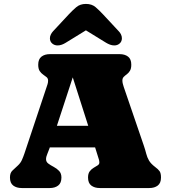

<svg xmlns="http://www.w3.org/2000/svg" viewBox="-20 -949 867 969"><path d="M290 -53.2Q290 -25.4 273.7 -12.7Q257.3 0 231 0H89.8Q63.5 0 46.9 -12.5Q30.3 -24.9 30.3 -53.2Q30.3 -76.7 42.7 -88.1Q55.2 -99.6 70.3 -113.8Q84 -126.5 90.8 -142.1Q97.7 -157.7 103.5 -174.8L214.4 -507.3Q217.3 -515.6 220 -524.2Q222.7 -532.7 222.7 -542Q222.7 -553.2 215.1 -559.6Q207.5 -565.9 197.8 -572.5Q188 -579.1 180.4 -590.3Q172.9 -601.6 172.9 -622.6Q172.9 -650.4 189.2 -663.1Q205.6 -675.8 231.9 -675.8H583.5Q609.9 -675.8 626.2 -663.3Q642.6 -650.9 642.6 -622.6Q642.6 -602.5 635.7 -591.6Q628.9 -580.6 620.1 -574.2Q611.3 -567.9 604.5 -561Q597.7 -554.2 597.7 -542.5Q597.7 -534.2 599.9 -526.1Q602.1 -518.1 604.5 -510.3L705.6 -214.8Q713.4 -191.9 718 -173.3Q722.7 -154.8 731.9 -138.9Q741.2 -123 762.2 -106.9Q778.8 -94.7 785.6 -84.7Q792.5 -74.7 792.5 -53.2Q792.5 -24.9 776.1 -12.5Q759.8 0 733.4 0H483.9Q457.5 0 440.9 -12.5Q424.3 -24.9 424.3 -53.2Q424.3 -73.2 432.9 -84.5Q441.4 -95.7 452.9 -102.3Q464.4 -108.9 472.9 -114.5Q481.4 -120.1 481.4 -128.4Q481.4 -135.3 479.7 -142.1Q478 -148.9 475.6 -155.3L460 -205.1H231.4L229 -198.2Q225.1 -186.5 218.8 -172.1Q212.4 -157.7 212.4 -145.5Q212.4 -131.8 224.1 -123.3Q235.8 -114.7 251.2 -106.7Q266.6 -98.6 278.3 -86.4Q290 -74.2 290 -53.2ZM267.1 -314H425.3L347.2 -558.6ZM595.2 -755.9Q595.2 -739.7 584 -729.7Q572.8 -719.7 557.1 -719.7Q545.9 -719.7 535.4 -723.6Q524.9 -727.5 515.1 -733.4L413.6 -795.9L312 -733.4Q302.7 -727.5 292.2 -723.6Q281.7 -719.7 270.5 -719.7Q254.9 -719.7 243.4 -729.5Q231.9 -739.3 231.9 -755.9Q231.9 -765.6 236.6 -774.9Q241.2 -784.2 247.6 -791L326.7 -876Q345.2 -896 364.7 -912.6Q384.3 -929.2 413.6 -929.2Q443.8 -929.2 462.6 -912.8Q481.4 -896.5 500.5 -876L579.6 -791Q586.4 -784.2 590.8 -774.9Q595.2 -765.6 595.2 -755.9Z"/></svg>

Font: Caprasimo
Style: Regular
Weight: 400
Designer: The DocRepair Project, Phaedra Charles, Flavia Zimbardi
Foundry: Google
Version: Version 1.001